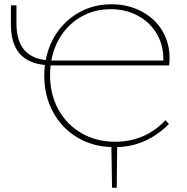

<svg xmlns="http://www.w3.org/2000/svg" viewBox="-20 -683 874 898"><path d="M217 -377Q214 -356 214 -333Q214 -242 253 -171Q292 -100 361.5 -60Q431 -20 519 -20Q589 -20 649 -46Q709 -72 754 -121L770 -103Q722 -54 661 -25.5Q600 3 528 5L526 195H504L501 5Q410 2 338.5 -42Q267 -86 227 -161Q187 -236 187 -329Q187 -355 190 -379Q110 -387 70.5 -434Q31 -481 31 -569V-658H57V-574Q57 -495 91 -452.5Q125 -410 194 -402Q208 -478 251 -537Q294 -596 358.5 -629.5Q423 -663 501 -663Q578 -663 640.5 -630.5Q703 -598 738 -541Q773 -484 773 -412Q773 -389 771 -377H226ZM220 -400H230H744V-407Q744 -474 712 -527Q680 -580 624 -610Q568 -640 498 -640Q427 -640 368.5 -609.5Q310 -579 271.5 -524.5Q233 -470 220 -400Z"/></svg>

Font: Ysabeau Extralight
Style: Regular
Weight: 200
Designer: Christian Thalmann (Catharsis Fonts)
Version: Version 0.003